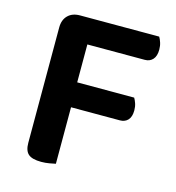

<svg xmlns="http://www.w3.org/2000/svg" viewBox="-95 -689 714 778"><g transform="rotate(15 262.0 -300.0)"><path d="M478 -607Q483 -599 487.5 -585.5Q492 -572 492 -556Q492 -529 479.5 -515Q467 -501 446 -501H205V-342H444Q449 -334 453.5 -321Q458 -308 458 -292Q458 -265 445.5 -251.5Q433 -238 412 -238H207V-1Q198 1 181.5 4Q165 7 147 7Q109 7 93 -7Q77 -21 77 -54V-538Q77 -570 95.5 -588.5Q114 -607 146 -607Z"/></g></svg>

Font: Baloo Thambi 2 SemiBold
Style: Regular
Weight: 600
Designer: Aadarsh Rajan and Ek Type
Foundry: Ek Type
Version: Version 1.640;hotconv 1.0.111;makeotfexe 2.5.65597; ttfautoh